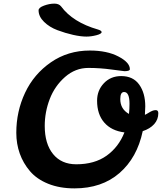

<svg xmlns="http://www.w3.org/2000/svg" viewBox="-20 -1032 894 1060"><path d="M476 -753Q571 -753 634 -720Q697 -687 697 -650Q697 -639 667 -639Q662 -639 597 -648Q532 -657 468 -657Q396 -657 339 -607Q282 -557 254.5 -485Q227 -413 227 -337Q227 -238 273 -181.5Q319 -125 401 -125Q502 -125 568.5 -172.5Q635 -220 667 -301Q595 -310 555.5 -355.5Q516 -401 516 -476Q516 -533 553.5 -572.5Q591 -612 649 -612Q715 -612 748.5 -565Q782 -518 782 -445Q782 -428 780 -398Q789 -402 800 -409Q811 -416 820.5 -420Q830 -424 840 -424Q854 -424 854 -407Q854 -372 831 -346.5Q808 -321 768 -308Q737 -161 639.5 -76.5Q542 8 391 8Q309 8 246 -17.5Q183 -43 145.5 -87Q108 -131 89 -184.5Q70 -238 70 -299Q70 -417 118.5 -520Q167 -623 261 -688Q355 -753 476 -753ZM457 -830Q426 -830 383.5 -839.5Q341 -849 297 -865.5Q253 -882 223 -911.5Q193 -941 193 -975Q193 -990 223 -1001Q253 -1012 280 -1012Q305 -1012 317 -997Q382 -909 521 -869Q541 -863 541 -855Q541 -845 512 -837.5Q483 -830 457 -830ZM644 -485Q644 -430 692 -403Q695 -430 695 -459Q695 -524 665 -524Q644 -524 644 -485Z"/></svg>

Font: LeckerliOne
Style: Regular
Weight: 400
Designer: Gesine Todt
Foundry: Gesine Todt
Version: Version 1.000